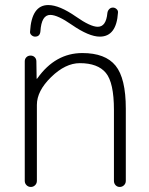

<svg xmlns="http://www.w3.org/2000/svg" viewBox="-20 -740 591 760"><path d="M78 -24V-497Q78 -507 84.5 -513.5Q91 -520 101 -520Q111 -520 117.5 -513.5Q124 -507 124 -497L125 -429Q125 -428 126 -428L128 -430Q199 -530 306 -530Q397 -530 437.5 -480Q478 -430 478 -310V-24Q478 -14 471 -7Q464 0 454 0Q444 0 437.5 -7Q431 -14 431 -24V-305Q431 -413 399 -451.5Q367 -490 296 -490Q239 -490 182.5 -435Q126 -380 126 -325V-24Q126 -14 119 -7Q112 0 102 0Q92 0 85 -7Q78 -14 78 -24ZM405 -688Q406 -697 412 -703.5Q418 -710 427 -710Q435 -710 441.5 -704Q448 -698 447 -690Q441 -595 375 -595Q332 -595 264 -642Q208 -681 179 -681Q144 -681 140 -616Q138 -595 119 -595Q111 -595 104.5 -601Q98 -607 99 -615Q105 -720 171 -720Q215 -720 281 -674Q338 -634 367 -634Q400 -634 405 -688Z"/></svg>

Font: Rounded Mplus 1c Light
Style: Regular
Weight: 300
Version: Version 1.059.20150529